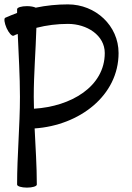

<svg xmlns="http://www.w3.org/2000/svg" viewBox="-43 -842 601 876"><path d="M19 -679C25 -682 31 -685 38 -687C42 -591 48 -496 48 -400C48 -267 35 -133 35 0C35 8 55 14 80 14C105 14 125 8 125 0C125 -85 119 -171 115 -256C320 -270 498 -406 498 -600C498 -725 393 -822 267 -822C217 -822 168 -817 120 -807C112 -811 97 -814 80 -814C55 -814 35 -808 35 -800C35 -794 35 -788 35 -783C17 -776 -1 -769 -19 -761C-26 -758 -23 -737 -13 -714C-3 -692 11 -676 19 -679ZM111 -400C111 -505 120 -610 123 -715C170 -727 218 -733 267 -733C354 -733 435 -681 435 -600C435 -447 281 -356 112 -346C112 -364 111 -382 111 -400Z"/></svg>

Font: Nupuram
Style: Regular
Weight: 400
Designer: Santhosh Thottingal (santhosh.thottingal@gmail.com)
Foundry: SMC
Version: Version 1.000